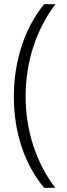

<svg xmlns="http://www.w3.org/2000/svg" viewBox="-20 -736 317 914"><path d="M190 -716H244Q175 -625 138.5 -512.5Q102 -400 102 -277Q102 -155 138.5 -43Q175 69 243 158H190Q120 74 83 -37Q46 -148 46 -276Q46 -403 83 -516.5Q120 -630 190 -716Z"/></svg>

Font: Noto Sans UI NarrowLight
Style: Regular
Weight: 300
Width: 4
Designer: Monotype Design Team
Foundry: Monotype Imaging Inc.
Version: Version 1.001